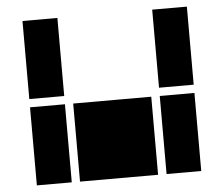

<svg xmlns="http://www.w3.org/2000/svg" viewBox="-50 -754 946 811"><g transform="rotate(-5 422.5 -348.5)"><path d="M771 0H624V-331H771ZM222 -366H74V-697H222ZM222 0H74V-331H222ZM588 0H257V-331H588ZM771 -366H624V-697H771Z"/></g></svg>

Font: Geotalism
Style: Regular
Weight: 400
Designer: GGBotNet
Foundry: GGBotNet
Version: 1.00